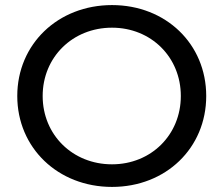

<svg xmlns="http://www.w3.org/2000/svg" viewBox="-20 -728 880 756"><path d="M48 -350C48 -146 208 8 421 8C633 8 792 -145 792 -350C792 -555 633 -708 421 -708C208 -708 48 -554 48 -350ZM148 -350C148 -503 266 -619 421 -619C575 -619 692 -503 692 -350C692 -197 575 -81 421 -81C266 -81 148 -197 148 -350Z"/></svg>

Font: Malon Grotesk Med
Style: Regular
Weight: 500
Designer: Julieta Ulanovsky
Foundry: Julieta Ulanovsky
Version: Version 7.200